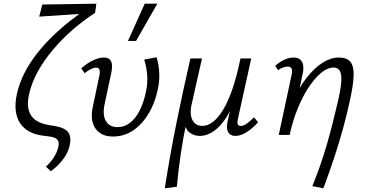

<svg xmlns="http://www.w3.org/2000/svg" viewBox="-20 -731 1980 1040"><path d="M255.5 196.6 228.8 171.7Q255.4 147.3 272.6 119.8Q289.8 92.3 295.8 64.7Q300.7 43 294.5 31.6Q288.3 20.2 274.7 14.9Q261.1 9.6 244 7.8Q227 6 210.4 3.5Q169.5 -1.9 138.7 -18.6Q107.9 -35.3 89.1 -63.3Q70.4 -91.4 65.4 -130.8Q60.5 -170.3 71.2 -220.8Q84.3 -280.2 112.3 -335.1Q140.3 -390.1 179.7 -440.3Q219.1 -490.5 265.6 -535.5Q312.2 -580.6 361.6 -619.3Q411.1 -658 458.6 -689.9L495.2 -661.2Q431.4 -620.2 372.4 -568.8Q313.5 -517.5 265.1 -459.5Q216.7 -401.6 183.5 -340.8Q150.2 -279.9 137.3 -219.9Q125.8 -167.6 136.1 -132.7Q146.4 -97.7 174.8 -79Q203.2 -60.3 245.7 -53.4Q270.5 -49.8 293.6 -44.8Q316.7 -39.7 334 -28.8Q351.2 -17.9 357.9 2Q364.6 22 357.5 56.4Q352.5 80.3 339.6 104.1Q326.7 127.9 306.1 151Q285.5 174.2 255.5 196.6ZM192.4 -640.9 209.1 -706.5 501.7 -711 495.2 -661.2Z M591.3 8.5Q528.1 8.5 497.5 -34.3Q467 -77.1 482.5 -151.5L517.7 -318.6Q520.3 -329.2 520.6 -339.8Q521 -350.5 516.8 -357.5Q512.5 -364.6 500.5 -364.6Q488.3 -364.6 472.4 -357Q456.5 -349.5 438.4 -334.5L419.9 -360.5Q450.6 -388.2 483.5 -403.8Q516.4 -419.4 542.8 -419.4Q565.4 -419.4 575.4 -408Q585.5 -396.6 586.7 -378.6Q587.9 -360.5 583.3 -339L546.9 -168Q534.1 -107.8 553.8 -75.1Q573.5 -42.5 615.7 -42.5Q655.5 -42.5 685.7 -66.8Q716 -91.2 737.1 -133.6Q758.3 -176.1 769.7 -229.7Q780.7 -278.1 777.3 -324.2Q773.8 -370.4 761 -408.2L828.2 -421Q839.8 -382.6 842.5 -338.7Q845.3 -294.8 834.7 -246.2Q820.5 -176.5 786.8 -118.7Q753 -60.8 703.6 -26.2Q654.3 8.5 591.3 8.5ZM673.1 -509.1 764 -711H832.2L716.8 -509.1Z M872.5 289Q899.8 113.9 935.4 -62.8Q971 -239.5 1011.2 -414.2H1074L1016.2 -157.2Q1010.5 -130.2 1014.5 -105.3Q1018.5 -80.5 1033.8 -64.7Q1049.2 -49 1077.1 -49Q1104 -49 1132.2 -69.8Q1160.4 -90.5 1187.5 -134.6Q1214.7 -178.7 1238.8 -248.2Q1262.8 -317.7 1282.5 -414.2H1319.2Q1288.6 -266.7 1247.5 -174.1Q1206.5 -81.5 1159.4 -38.1Q1112.3 5.2 1061.7 5.2Q1049.4 5.2 1034.4 0.9Q1019.5 -3.5 1006.4 -13.4Q993.4 -23.4 986.3 -40.8Q979.2 -58.2 981.6 -83.9L990.4 -70.7Q972.3 13.7 959 103.2Q945.7 192.6 938 280.3ZM1254.5 5.2Q1237.7 5.2 1226.1 -3.5Q1214.5 -12.3 1210.8 -29.5Q1207.1 -46.7 1212.7 -72.5L1289.5 -414.2H1340.9L1269 -89Q1264.5 -68.6 1267.5 -58.8Q1270.5 -49 1284 -49Q1299.7 -49 1316.7 -61.4Q1333.7 -73.8 1356 -95.3L1378.2 -68.5Q1345.2 -33.2 1314 -14Q1282.7 5.2 1254.5 5.2Z M1671.9 277.2Q1696.9 215.3 1715.8 160.7Q1734.6 106.1 1750 53.3Q1765.5 0.5 1779.5 -54.8Q1793.6 -110 1808.5 -173.6Q1825.8 -246.3 1828.5 -287.7Q1831.1 -329.2 1820.6 -347.2Q1810.1 -365.2 1786.9 -365.2Q1754 -365.2 1718.8 -335.9Q1683.6 -306.5 1650.6 -255.9Q1617.6 -205.3 1591.1 -139.5Q1564.5 -73.8 1549 0H1504.1Q1527.7 -99.2 1562.9 -177Q1598.1 -254.7 1640.3 -308.8Q1682.5 -362.9 1727 -391.1Q1771.6 -419.4 1814.6 -419.4Q1859.5 -419.4 1878.4 -395.7Q1897.2 -372.1 1895.5 -320.6Q1893.7 -269.1 1874.7 -184.3Q1858.5 -109.4 1838.1 -35Q1817.6 39.5 1791.6 119Q1765.6 198.6 1731.5 289ZM1489.9 0 1559.8 -326.8Q1561.8 -334.6 1562.2 -344.7Q1562.6 -354.8 1557.8 -362.5Q1552.9 -370.1 1537.5 -370.1Q1525 -370.1 1511.2 -364.6Q1497.5 -359.1 1486.2 -350.8L1470.8 -374.6Q1493.5 -395.5 1519.7 -407.4Q1545.8 -419.4 1570 -419.4Q1596 -419.4 1608.3 -406.2Q1620.6 -393.1 1622.6 -372.9Q1624.6 -352.7 1619.5 -330.8L1549 0Z"/></svg>

Font: Ysabeau
Style: Bold Italic
Weight: 700
Italic angle: -12°
Designer: Christian Thalmann (Catharsis Fonts)
Version: Version 2.002